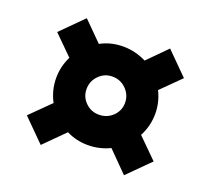

<svg xmlns="http://www.w3.org/2000/svg" viewBox="-115 -787 1012 938"><g transform="rotate(20 391.5 -317.5)"><path d="M628 -202 730 -101 617 12 514 -92Q460 -66 400 -66Q340 -66 288 -92L184 12L71 -101L173 -202Q143 -259 143 -322Q143 -382 170 -436L71 -534L184 -647L282 -549Q335 -578 400 -578Q462 -578 520 -549L617 -647L730 -534L631 -436Q658 -382 658 -322Q658 -259 628 -202ZM501 -322Q501 -363 471.5 -392.5Q442 -422 400 -422Q359 -422 330 -392.5Q301 -363 301 -322Q301 -281 330 -252.5Q359 -224 400 -224Q442 -224 471.5 -252.5Q501 -281 501 -322Z"/></g></svg>

Font: TypoPRO Montserrat
Style: Italic
Weight: 800
Italic angle: -11.3°
Designer: Julieta Ulanovsky
Foundry: Julieta Ulanovsky
Version: Version 6.001